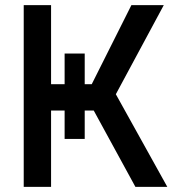

<svg xmlns="http://www.w3.org/2000/svg" viewBox="-20 -727 686 747"><path d="M309.6 -518.6V-399.4H336.9L491.2 -707H617.2L430.7 -360.4L630.9 0H506.8L344.7 -296.9H309.6V-186.5H231.4V-296.9H178.7V0H72.3V-707H178.7V-399.4H231.4V-518.6Z"/></svg>

Font: Pretendard GOV Medium
Style: Regular
Weight: 500
Designer: Base glyphs from Inter by Rasmus Andersson; Hangeul glyphs from Noto Sans CJK(Source Han Sans) by Jang Soo-young and Kan
Foundry: Kil Hyung-jin
Version: Version 1.309